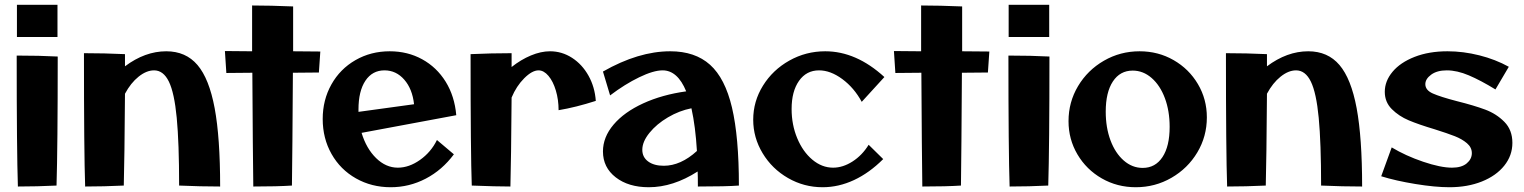

<svg xmlns="http://www.w3.org/2000/svg" viewBox="-20 -780 6391 805"><path d="M51 -760H221V-625H51ZM50 -547Q146 -547 222 -543Q222 -162 217 -2Q136 2 55 2Q50 -145 50 -547Z M903 2Q821 2 731 -2Q731 -181 721 -286Q711 -391 688 -438Q665 -485 626 -485Q594 -485 561 -458.5Q528 -432 504 -387Q502 -108 499 -2Q415 2 337 2Q332 -140 332 -557Q418 -557 504 -553V-502Q588 -565 677 -565Q759 -565 808 -507.5Q857 -450 880 -326.5Q903 -203 903 2Z M1317 -476 1208 -475Q1206 -138 1204 -2Q1144 2 1042 2Q1040 -132 1038 -475L929 -474L923 -566L1037 -565V-757Q1113 -757 1209 -753V-565L1323 -564Z M1812 -193 1883 -133Q1834 -67 1765 -31Q1696 5 1618 5Q1538 5 1472.5 -32Q1407 -69 1370 -134.5Q1333 -200 1333 -281Q1333 -361 1369.5 -426Q1406 -491 1470.5 -528Q1535 -565 1614 -565Q1689 -565 1750 -531.5Q1811 -498 1848.5 -437.5Q1886 -377 1893 -297L1496 -223Q1516 -157 1557 -117Q1598 -77 1648 -77Q1695 -77 1741 -109.5Q1787 -142 1812 -193ZM1483 -321V-311L1716 -343Q1709 -407 1675 -446Q1641 -485 1592 -485Q1541 -485 1512 -441.5Q1483 -398 1483 -321Z M2478 -357Q2394 -330 2322 -318Q2322 -362 2310.5 -400.5Q2299 -439 2279.5 -462Q2260 -485 2238 -485Q2211 -485 2178 -452Q2145 -419 2125 -371Q2123 -104 2120 2Q2060 2 1958 -2Q1953 -135 1953 -553Q2041 -557 2125 -557V-499Q2164 -530 2206 -547.5Q2248 -565 2286 -565Q2336 -565 2378.5 -537.5Q2421 -510 2447.5 -462.5Q2474 -415 2478 -357Z M2906 2Q2906 -41 2905 -61Q2802 5 2700 5Q2615 5 2561.5 -36.5Q2508 -78 2508 -145Q2508 -205 2552.5 -257.5Q2597 -310 2676.5 -346.5Q2756 -383 2857 -397Q2821 -485 2758 -485Q2720 -485 2660 -456Q2600 -427 2538 -380L2508 -480Q2657 -565 2790 -565Q2894 -565 2957 -508.5Q3020 -452 3049 -329Q3078 -206 3078 -2Q3026 2 2906 2ZM2902 -147Q2896 -249 2879 -326Q2828 -316 2780.5 -288Q2733 -260 2703 -223Q2673 -186 2673 -152Q2673 -121 2697.5 -103Q2722 -85 2763 -85Q2834 -85 2902 -147Z M3138 -278Q3138 -355 3179 -421Q3220 -487 3289.5 -526Q3359 -565 3440 -565Q3570 -565 3688 -457L3593 -353Q3561 -412 3511.5 -448.5Q3462 -485 3414 -485Q3361 -485 3330 -441Q3299 -397 3299 -323Q3299 -257 3322.5 -200.5Q3346 -144 3386 -110.5Q3426 -77 3473 -77Q3514 -77 3554.5 -103Q3595 -129 3622 -173L3683 -113Q3625 -55 3560.5 -25Q3496 5 3429 5Q3351 5 3284 -33.5Q3217 -72 3177.5 -137.5Q3138 -203 3138 -278Z M4122 -476 4013 -475Q4011 -138 4009 -2Q3949 2 3847 2Q3845 -132 3843 -475L3734 -474L3728 -566L3842 -565V-757Q3918 -757 4014 -753V-565L4128 -564Z M4209 -760H4379V-625H4209ZM4208 -547Q4304 -547 4380 -543Q4380 -162 4375 -2Q4294 2 4213 2Q4208 -145 4208 -547Z M4460 -272Q4460 -352 4500 -419Q4540 -486 4608.5 -525.5Q4677 -565 4758 -565Q4836 -565 4900.5 -528Q4965 -491 5002.5 -427.5Q5040 -364 5040 -288Q5040 -208 5000 -141Q4960 -74 4891.5 -34.5Q4823 5 4742 5Q4664 5 4599.5 -32Q4535 -69 4497.5 -132.5Q4460 -196 4460 -272ZM4884 -248Q4884 -315 4864 -368.5Q4844 -422 4808.5 -453Q4773 -484 4729 -484Q4676 -484 4646 -438.5Q4616 -393 4616 -312Q4616 -245 4636 -191.5Q4656 -138 4691.5 -107Q4727 -76 4771 -76Q4824 -76 4854 -121.5Q4884 -167 4884 -248Z M5691 2Q5609 2 5519 -2Q5519 -181 5509 -286Q5499 -391 5476 -438Q5453 -485 5414 -485Q5382 -485 5349 -458.5Q5316 -432 5292 -387Q5290 -108 5287 -2Q5203 2 5125 2Q5120 -140 5120 -557Q5206 -557 5292 -553V-502Q5376 -565 5465 -565Q5547 -565 5596 -507.5Q5645 -450 5668 -326.5Q5691 -203 5691 2Z M5771 -41 5815 -162Q5873 -127 5946.5 -102Q6020 -77 6068 -77Q6108 -77 6129.5 -95Q6151 -113 6151 -138Q6151 -162 6130.5 -179.5Q6110 -197 6079.5 -209Q6049 -221 5995 -238Q5928 -258 5886.5 -275.5Q5845 -293 5815.5 -322.5Q5786 -352 5786 -395Q5786 -440 5818.5 -479Q5851 -518 5911 -541.5Q5971 -565 6049 -565Q6115 -565 6182.5 -548Q6250 -531 6306 -500L6250 -405Q6188 -443 6138.5 -464Q6089 -485 6046 -485Q6005 -485 5980.5 -467Q5956 -449 5956 -427Q5956 -402 5987.5 -388Q6019 -374 6088 -356Q6160 -338 6207 -320.5Q6254 -303 6287.5 -269Q6321 -235 6321 -181Q6321 -128 6287 -85.5Q6253 -43 6193 -19Q6133 5 6057 5Q5997 5 5914.5 -8.5Q5832 -22 5771 -41Z"/></svg>

Font: Otomanopee
Style: Regular
Weight: 400
Designer: Das Ende der Wildnis
Foundry: Gutenberg Labo
Version: Version 3.000